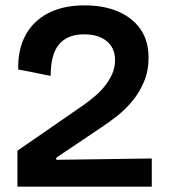

<svg xmlns="http://www.w3.org/2000/svg" viewBox="-20 -696 633 716"><path d="M45 0V-134L294 -306Q313 -320 333 -336.5Q353 -353 370 -374Q387 -395 398 -419.5Q409 -444 409 -472Q409 -502 395.5 -523Q382 -544 356.5 -556Q331 -568 294 -568Q261 -568 237.5 -558Q214 -548 198.5 -528.5Q183 -509 176 -480Q169 -451 169 -413L48 -437Q46 -510 74.5 -563.5Q103 -617 159 -646.5Q215 -676 296 -676Q367 -676 420.5 -653Q474 -630 504 -587Q534 -544 534 -481Q534 -432 517.5 -392.5Q501 -353 475 -321Q449 -289 418 -264.5Q387 -240 358 -221L190 -108V-100L546 -105V0Z"/></svg>

Font: Bricolage Grotesque 96pt ExtraBold SemiBold
Style: Regular
Weight: 600
Version: Version 1.001;gftools[0.9.33.dev8+g029e19f]